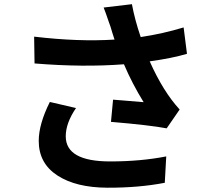

<svg xmlns="http://www.w3.org/2000/svg" viewBox="-20 -838 1040 917"><path d="M695 -545Q759 -401 838 -315L776 -225Q698 -240 510 -256L520 -362Q537 -361 570 -358Q629 -353 666 -350Q611 -439 572 -531Q375 -516 145 -535L143 -663Q355 -638 527 -649Q523 -661 516.5 -681.5Q510 -702 508 -710L499 -735Q485 -777 475 -802L610 -818Q624 -743 652 -661Q758 -677 857 -707L873 -581Q803 -560 695 -545ZM343 -322Q294 -250 294 -187Q294 -67 506 -67Q652 -67 774 -91L767 35Q643 59 493 58.5Q343 58 254 0Q165 -58 165 -165Q165 -245 218 -351Z"/></svg>

Font: Swei Fan Sans CJK TC
Style: Bold
Weight: 700
Version: Version 2.130